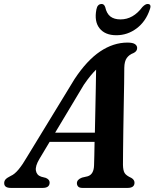

<svg xmlns="http://www.w3.org/2000/svg" viewBox="-46 -920 756 940"><path d="M147 -142Q126 -107 129.8 -84.8Q133.5 -62.5 155.5 -55L178.5 -49Q197 -41 197 -26.5Q197 0 163 0H7Q-25.5 0 -25.5 -23.5Q-25.5 -34 -18.8 -41.8Q-12 -49.5 7 -59Q25 -66.5 44.8 -90.2Q64.5 -114 85 -149.5L319 -533Q379.5 -624.5 444.2 -668Q509 -711.5 578 -711.5Q604 -711.5 614.8 -704Q625.5 -696.5 625.5 -685Q625.5 -668.5 607 -660Q586.5 -652.5 574.8 -636.2Q563 -620 562.5 -588Q562.5 -563 561.8 -513.8Q561 -464.5 559.8 -404Q558.5 -343.5 557.8 -284.2Q557 -225 556.5 -179Q556 -133 556 -113Q556.5 -86 564 -73.2Q571.5 -60.5 597 -49Q612.5 -40 612.5 -25.5Q612.5 0 578.5 0H357.5Q342.5 0 336.5 -6.8Q330.5 -13.5 330.5 -23Q330.5 -41 355.5 -50.5L383.5 -57Q413.5 -66.5 414.5 -111.5Q415 -129 415.8 -158.8Q416.5 -188.5 417 -225.5H197ZM364.5 -505 224 -270.5H418.5Q419.5 -323 420.8 -380Q422 -437 423 -489Q424 -541 424.5 -579Q412.5 -567.5 397.8 -549.8Q383 -532 364.5 -505ZM544 -825Q606 -825 651 -885.5Q665.5 -900.5 676.5 -900.5Q697.5 -900.5 687.5 -874Q668 -815 623.2 -781.2Q578.5 -747.5 523.5 -747.5Q468.5 -747.5 441.5 -781.2Q414.5 -815 426 -874Q431 -900.5 452 -900.5Q463.5 -900.5 469 -885.5Q476 -853.5 494.5 -839.2Q513 -825 544 -825Z"/></svg>

Font: Fraunces 9pt S000 SemiBold
Style: Italic
Weight: 600
Italic angle: -16°
Version: Version 1.000; ttfautohint (v1.8.3)